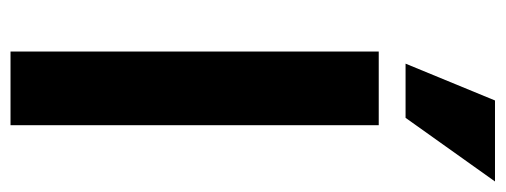

<svg xmlns="http://www.w3.org/2000/svg" viewBox="-318 -643 961 365"><g transform="rotate(90 162.5 -460.5)"><path d="M78 0V-700H218V0ZM204 -751H101L171 -921H325Z"/></g></svg>

Font: Inclusive Sans
Style: Regular
Weight: 400
Designer: Olivia King
Foundry: Olivia King
Version: Version 2.004